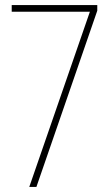

<svg xmlns="http://www.w3.org/2000/svg" viewBox="-20 -734 439 754"><path d="M95 0H123L362 -692V-714H26V-688H333Z"/></svg>

Font: Noto Sans Malayalam ExtraCondensed Thin
Style: Regular
Weight: 100
Width: 2
Designer: Jelle Bosma - Monotype Design Team
Foundry: Monotype Imaging Inc.
Version: Version 2.104